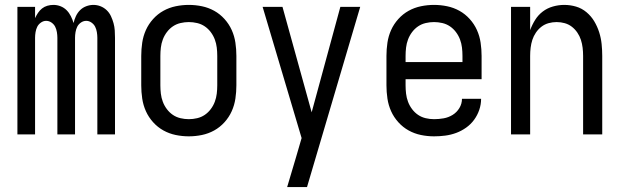

<svg xmlns="http://www.w3.org/2000/svg" viewBox="-20 -548 2540 783"><path d="M51 0V-520H123V-474Q128 -485 135 -495.5Q142 -506 151.5 -513.5Q161 -521 173 -524.5Q185 -528 198 -528Q213 -528 227 -522.5Q241 -517 251.5 -506.5Q262 -496 269 -482Q276 -468 280 -454Q283 -468 289.5 -482Q296 -496 306.5 -506.5Q317 -517 331.5 -522.5Q346 -528 361 -528Q376 -528 390 -522.5Q404 -517 415 -506.5Q426 -496 432.5 -482Q439 -468 443 -453.5Q447 -439 448 -424Q449 -409 449 -394V0H377V-394Q377 -405 375 -417Q373 -429 368 -439Q363 -449 353 -456Q343 -463 332 -463Q320 -463 310 -456Q300 -449 295 -439Q290 -429 288 -417Q286 -405 286 -394V0H214V-394Q214 -405 212 -417Q210 -429 205 -439Q200 -449 190 -456Q180 -463 168 -463Q157 -463 147 -456Q137 -449 132 -439Q127 -429 125 -417Q123 -405 123 -394V0Z M750 8Q723 8 696.5 2.5Q670 -3 646.5 -16Q623 -29 604.5 -49.5Q586 -70 575 -94.5Q564 -119 560 -146Q556 -173 556 -200V-320Q556 -347 560 -374Q564 -401 575 -425.5Q586 -450 604.5 -470.5Q623 -491 646.5 -504Q670 -517 696.5 -522.5Q723 -528 750 -528Q777 -528 803.5 -522.5Q830 -517 853.5 -504Q877 -491 895.5 -470.5Q914 -450 925 -425.5Q936 -401 940 -374Q944 -347 944 -320V-200Q944 -173 940 -146Q936 -119 925 -94.5Q914 -70 895.5 -49.5Q877 -29 853.5 -16Q830 -3 803.5 2.5Q777 8 750 8ZM750 -62Q767 -62 784 -66Q801 -70 815 -79.5Q829 -89 839.5 -103Q850 -117 856 -133Q862 -149 864 -166Q866 -183 866 -200V-320Q866 -337 864 -354Q862 -371 856 -387Q850 -403 839.5 -417Q829 -431 815 -440.5Q801 -450 784 -454Q767 -458 750 -458Q733 -458 716 -454Q699 -450 685 -440.5Q671 -431 660.5 -417Q650 -403 644 -387Q638 -371 636 -354Q634 -337 634 -320V-200Q634 -183 636 -166Q638 -149 644 -133Q650 -117 660.5 -103Q671 -89 685 -79.5Q699 -70 716 -66Q733 -62 750 -62Z M1151 215Q1160 185 1169 154.5Q1178 124 1187 94L1210 15L1051 -520H1132L1251 -90L1368 -520H1449L1232 215Z M1750 8Q1723 8 1696.5 2.5Q1670 -3 1646.5 -16Q1623 -29 1604.5 -49.5Q1586 -70 1575 -94.5Q1564 -119 1560 -146Q1556 -173 1556 -200V-320Q1556 -347 1560 -374Q1564 -401 1575 -425.5Q1586 -450 1604.5 -470.5Q1623 -491 1646.5 -504Q1670 -517 1696.5 -522.5Q1723 -528 1750 -528Q1777 -528 1803.5 -522.5Q1830 -517 1853.5 -504Q1877 -491 1895.5 -470.5Q1914 -450 1925 -425.5Q1936 -401 1940 -374Q1944 -347 1944 -320V-225H1634V-200Q1634 -183 1636 -166Q1638 -149 1644 -133Q1650 -117 1660.5 -103Q1671 -89 1685 -79.5Q1699 -70 1716 -66Q1733 -62 1750 -62Q1770 -62 1789.5 -65.5Q1809 -69 1826 -79.5Q1843 -90 1853.5 -107.5Q1864 -125 1864 -145H1942Q1942 -122 1934.5 -100Q1927 -78 1913.5 -59.5Q1900 -41 1881 -27.5Q1862 -14 1840.5 -6Q1819 2 1796 5Q1773 8 1750 8ZM1866 -295V-320Q1866 -337 1864 -354Q1862 -371 1856 -387Q1850 -403 1839.5 -417Q1829 -431 1815 -440.5Q1801 -450 1784 -454Q1767 -458 1750 -458Q1733 -458 1716 -454Q1699 -450 1685 -440.5Q1671 -431 1660.5 -417Q1650 -403 1644 -387Q1638 -371 1636 -354Q1634 -337 1634 -320V-295Z M2064 0V-520H2142V-425Q2150 -447 2162.5 -467Q2175 -487 2193.5 -501Q2212 -515 2235 -521.5Q2258 -528 2281 -528Q2306 -528 2329.5 -521Q2353 -514 2372 -498Q2391 -482 2403.5 -461Q2416 -440 2423.5 -416.5Q2431 -393 2433.5 -368.5Q2436 -344 2436 -320V0H2358V-320Q2358 -337 2356 -353.5Q2354 -370 2349 -385.5Q2344 -401 2334.5 -415Q2325 -429 2312 -439Q2299 -449 2283 -453.5Q2267 -458 2250 -458Q2233 -458 2217 -453.5Q2201 -449 2188 -439Q2175 -429 2165.5 -415Q2156 -401 2151 -385.5Q2146 -370 2144 -353.5Q2142 -337 2142 -320V0Z"/></svg>

Font: HulyMono
Style: Regular
Weight: 400
Monospace: yes
Designer: Belleve Invis
Foundry: Belleve Invis
Version: Version 33.2.5; ttfautohint (v1.8.4)